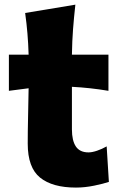

<svg xmlns="http://www.w3.org/2000/svg" viewBox="-20 -807 523 842"><path d="M313 15.6Q210 15.6 155.8 -28.1Q101.6 -71.8 101.6 -177.2Q101.6 -231 103 -289.6Q104.5 -348.1 105.5 -419.9L19 -408.7V-567.4H105.5Q104 -616.7 100.3 -660.4Q96.7 -704.1 90.3 -750L310.5 -786.6Q304.2 -729.5 300.3 -678.7Q296.4 -627.9 295.4 -567.4H455.6V-408.7Q415.5 -415.5 375 -419.9Q334.5 -424.3 295.4 -426.3V-239.7Q295.4 -190.4 312.7 -164.6Q330.1 -138.7 368.2 -138.7Q383.8 -138.7 405.5 -146Q427.2 -153.3 447.8 -165L457.5 -9.3Q434.6 -1.5 393.3 7.1Q352.1 15.6 313 15.6Z"/></svg>

Font: Pinar-DS4-FD ExtraBold
Style: Regular
Weight: 800
Designer: Amin Abedi
Version: Version 3.000